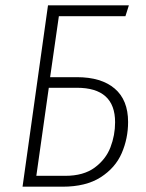

<svg xmlns="http://www.w3.org/2000/svg" viewBox="-20 -704 550 724"><path d="M463 -244Q463 -182 439 -126.5Q415 -71 359.5 -35.5Q304 0 216 0H65L161 -684H466L453 -643H202L169 -413H270Q362 -413 412.5 -370Q463 -327 463 -244ZM414 -243Q414 -373 270 -373H164L117 -41H226Q295 -41 337 -72Q379 -103 396.5 -148.5Q414 -194 414 -243Z"/></svg>

Font: Fira Sans Condensed ExtraLight
Style: Italic
Weight: 275
Width: 3
Italic angle: -8°
Designer: Carrois Corporate & Edenspiekermann AG
Foundry: Carrois Corporate GbR & Edenspiekermann AG
Version: Version 4.203